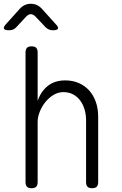

<svg xmlns="http://www.w3.org/2000/svg" viewBox="-27 -985 647 1015"><path d="M172 -341V-22Q172 -6 164.5 2Q157 10 140 10Q123 10 115.5 2Q108 -6 108 -22V-708Q108 -724 115.5 -732Q123 -740 140 -740Q157 -740 164.5 -732Q172 -724 172 -708V-452Q190 -503 226.5 -531.5Q263 -560 318 -560Q358 -560 390.5 -545.5Q423 -531 445.5 -505.5Q468 -480 480 -445Q492 -410 492 -368V-22Q492 -6 484.5 2Q477 10 460 10Q443 10 435.5 2Q428 -6 428 -22V-351Q428 -380 420 -406.5Q412 -433 397 -453.5Q382 -474 359.5 -486Q337 -498 308 -498Q280 -498 255.5 -483Q231 -468 212.5 -445Q194 -422 183 -394Q172 -366 172 -341ZM21 -825Q-2 -825 -6 -833.5Q-10 -842 6 -859L78 -939Q90 -952 104.5 -958.5Q119 -965 136 -965Q153 -965 167.5 -958.5Q182 -952 194 -939L267 -858Q283 -842 279.5 -833.5Q276 -825 253 -825Q241 -825 231.5 -829Q222 -833 214 -841L160 -898Q148 -910 136 -910Q124 -910 112 -898L60 -842Q52 -833 42.5 -829Q33 -825 21 -825Z"/></svg>

Font: Maple Mono NL ExtraLight
Style: Regular
Weight: 275
Monospace: yes
Designer: subframe7536
Version: Version 7.000